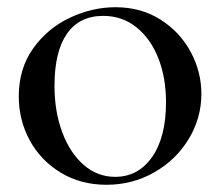

<svg xmlns="http://www.w3.org/2000/svg" viewBox="-20 -500 610 532"><path d="M32 -233Q32 -310 72 -366Q112 -422 174 -451Q236 -480 300 -480Q371 -480 425 -445.5Q479 -411 508.5 -356Q538 -301 538 -240Q538 -173 503 -115Q468 -57 407.5 -22.5Q347 12 275 12Q204 12 148.5 -21.5Q93 -55 62.5 -111Q32 -167 32 -233ZM440 -217Q440 -284 419 -338Q398 -392 358.5 -424Q319 -456 266 -456Q200 -456 165.5 -406.5Q131 -357 131 -262Q131 -191 152.5 -133.5Q174 -76 212 -43Q250 -10 299 -10Q363 -10 401.5 -65Q440 -120 440 -217Z"/></svg>

Font: Cormorant SC SemiBold
Style: Regular
Weight: 600
Designer: Christian Thalmann (Catharsis Fonts)
Foundry: Catharsis Fonts
Version: Version 4.000